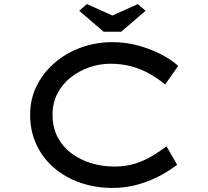

<svg xmlns="http://www.w3.org/2000/svg" viewBox="-20 -913 1021 943"><path d="M532 10Q448 10 374.5 -15.5Q301 -41 245.5 -88.5Q190 -136 159 -202.5Q128 -269 128 -350Q128 -427 160.5 -492Q193 -557 249 -605Q305 -653 378 -679.5Q451 -706 532 -706Q600 -706 662 -688.5Q724 -671 774.5 -644.5Q825 -618 855 -589L791 -498Q755 -528 714 -551Q673 -574 625.5 -587Q578 -600 522 -600Q469 -600 418.5 -582.5Q368 -565 327 -532.5Q286 -500 262 -453.5Q238 -407 238 -350Q238 -287 263 -239.5Q288 -192 331 -160Q374 -128 428 -111.5Q482 -95 540 -95Q600 -95 647 -110.5Q694 -126 731 -149Q768 -172 798 -194L850 -104Q822 -81 773.5 -54Q725 -27 663.5 -8.5Q602 10 532 10ZM489 -757 369 -860 407 -893 547 -830H517L657 -893L695 -860L575 -757Z"/></svg>

Font: Lexend Zetta
Style: Regular
Weight: 400
Designer: Bonnie Shaver-Troup, Thomas Jockin
Foundry: Lexend
Version: Version 1.007